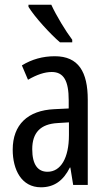

<svg xmlns="http://www.w3.org/2000/svg" viewBox="-20 -786 456 816"><path d="M198 -766H101V-757C127 -714 195 -640 235 -606H287V-617C259 -654 219 -720 198 -766ZM213 -547C162 -547 115 -534 73 -508L99 -447C137 -469 170 -480 200 -480C251 -480 272 -442 272 -360V-325L211 -322C98 -317 34 -256 34 -150C34 -65 71 10 154 10C210 10 249 -18 277 -74H279L291 0H353V-362C353 -480 314 -547 213 -547ZM225 -263 273 -266V-212C273 -114 238 -56 182 -56C141 -56 117 -86 117 -152C117 -222 152 -259 225 -263Z"/></svg>

Font: Noto Sans Arabic UI XCn
Style: Regular
Weight: 400
Width: 2
Designer: Monotype Design Team, Nadine Chahine and Nizar Qandah
Foundry: Monotype Imaging Inc.
Version: Version 2.010